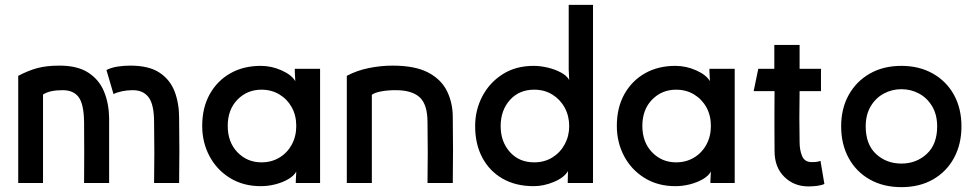

<svg xmlns="http://www.w3.org/2000/svg" viewBox="-20 -753 4015 790"><path d="M157 0H55V-441Q97 -463 134.5 -473Q172 -483 225 -483Q299 -483 343.5 -454Q388 -425 408 -376.5Q428 -328 429 -268Q429 -196 429 -133.5Q429 -71 429 0H326Q327 -125 326 -250Q325 -325 303.5 -353.5Q282 -382 238 -382Q184 -382 157 -364ZM418 -465Q438 -475 463.5 -479Q489 -483 516 -483Q593 -483 636.5 -454Q680 -425 698.5 -376.5Q717 -328 717 -268Q718 -196 718 -133.5Q718 -71 717 0H614Q616 -125 614 -250Q614 -322 592 -352Q570 -382 526 -382Q503 -382 482 -377.5Q461 -373 447 -366Z M1053 -482Q1097 -482 1138.5 -463.5Q1180 -445 1195 -419L1193 -459V-470H1297V0H1197V-7L1199 -47Q1189 -29 1165.5 -15.5Q1142 -2 1112.5 5.5Q1083 13 1053 13Q981 13 926.5 -20.5Q872 -54 842 -110.5Q812 -167 812 -235Q812 -310 843 -365.5Q874 -421 928 -451.5Q982 -482 1053 -482ZM1056 -85Q1097 -85 1129.5 -104.5Q1162 -124 1180.5 -158Q1199 -192 1199 -235Q1199 -278 1180.5 -311.5Q1162 -345 1129.5 -364.5Q1097 -384 1056 -384Q997 -384 957 -343Q917 -302 917 -235Q917 -168 957 -126.5Q997 -85 1056 -85Z M1510 0H1407V-441Q1448 -463 1497.5 -473Q1547 -483 1595 -483Q1688 -483 1742 -454.5Q1796 -426 1819.5 -377.5Q1843 -329 1843 -271Q1844 -200 1844 -135.5Q1844 -71 1843 0H1739Q1741 -125 1739 -250Q1739 -323 1707 -352.5Q1675 -382 1608 -382Q1575 -382 1548.5 -377Q1522 -372 1510 -363Z M2176 13Q2102 13 2048 -18Q1994 -49 1964.5 -104.5Q1935 -160 1935 -234Q1935 -300 1964.5 -356.5Q1994 -413 2048 -447.5Q2102 -482 2176 -482Q2203 -482 2233 -475Q2263 -468 2287.5 -455Q2312 -442 2322 -424L2320 -467V-733H2420V0H2316V-9L2317 -49Q2301 -22 2259 -4.5Q2217 13 2176 13ZM2178 -384Q2116 -384 2078 -341.5Q2040 -299 2040 -234Q2040 -170 2078 -127.5Q2116 -85 2178 -85Q2220 -85 2252.5 -105Q2285 -125 2303.5 -159Q2322 -193 2322 -234Q2322 -276 2303.5 -310Q2285 -344 2252.5 -364Q2220 -384 2178 -384Z M2759 -482Q2803 -482 2844.5 -463.5Q2886 -445 2901 -419L2899 -459V-470H3003V0H2903V-7L2905 -47Q2895 -29 2871.5 -15.5Q2848 -2 2818.5 5.5Q2789 13 2759 13Q2687 13 2632.5 -20.5Q2578 -54 2548 -110.5Q2518 -167 2518 -235Q2518 -310 2549 -365.5Q2580 -421 2634 -451.5Q2688 -482 2759 -482ZM2762 -85Q2803 -85 2835.5 -104.5Q2868 -124 2886.5 -158Q2905 -192 2905 -235Q2905 -278 2886.5 -311.5Q2868 -345 2835.5 -364.5Q2803 -384 2762 -384Q2703 -384 2663 -343Q2623 -302 2623 -235Q2623 -168 2663 -126.5Q2703 -85 2762 -85Z M3306 14Q3247 14 3207 -25.5Q3167 -65 3167 -131Q3167 -186 3166.5 -224.5Q3166 -263 3166.5 -298Q3167 -333 3167 -378H3081L3100 -470H3166V-568H3270V-470H3358V-378H3270Q3269 -318 3269 -268.5Q3269 -219 3270 -169Q3270 -135 3280.5 -110.5Q3291 -86 3320 -86Q3327 -86 3335.5 -86.5Q3344 -87 3356 -91L3372 4Q3358 10 3340 12Q3322 14 3306 14Z M3689 17Q3614 17 3558 -15Q3502 -47 3471.5 -103.5Q3441 -160 3441 -233Q3441 -307 3472.5 -363Q3504 -419 3559.5 -450.5Q3615 -482 3689 -482Q3762 -482 3818 -450.5Q3874 -419 3905 -363Q3936 -307 3936 -233Q3936 -160 3905.5 -103.5Q3875 -47 3819.5 -15Q3764 17 3689 17ZM3689 -386Q3650 -386 3616.5 -368Q3583 -350 3562.5 -315.5Q3542 -281 3542 -233Q3542 -159 3584.5 -119.5Q3627 -80 3689 -80Q3750 -80 3793 -119.5Q3836 -159 3836 -233Q3836 -281 3815.5 -315.5Q3795 -350 3761.5 -368Q3728 -386 3689 -386Z"/></svg>

Font: Kreadon Light
Style: Bold
Weight: 600
Designer: Reiya WATANABE
Foundry: StudioGnu
Version: Version 1.003; ttfautohint (v1.8.4.7-5d5b);gftools[0.9.32]